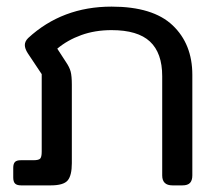

<svg xmlns="http://www.w3.org/2000/svg" viewBox="-20 -560 668 580"><path d="M20 -24V-53Q20 -65 25 -70.5Q30 -76 43 -76H81Q97 -76 101.5 -81Q106 -86 106 -102V-336L64 -399Q55 -413 55 -424Q55 -435 65 -445Q168 -540 317 -540Q442 -540 501.5 -483.5Q561 -427 561 -334V-30Q561 -15 554 -7.5Q547 0 531 0H501Q470 0 470 -30V-330Q470 -400 433 -434.5Q396 -469 317 -469Q267 -469 225.5 -454Q184 -439 153 -413L179 -373Q190 -357 193.5 -343.5Q197 -330 197 -304V-67Q197 -30 184.5 -15Q172 0 133 0H44Q31 0 25.5 -5.5Q20 -11 20 -24Z"/></svg>

Font: Mitr Light
Style: Regular
Weight: 300
Designer: Thanarat Vachiruckul
Foundry: Cadson Demak
Version: Version 1.003